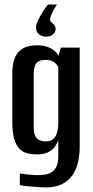

<svg xmlns="http://www.w3.org/2000/svg" viewBox="-20 -704 408 843"><path d="M230 -684Q217 -664 208.5 -646.5Q200 -629 200 -618Q200 -611 206 -606Q212 -601 218 -594.5Q224 -588 224 -576Q224 -563 212.5 -553Q201 -543 183 -543Q163 -543 150.5 -554.5Q138 -566 138 -582Q138 -596 146.5 -614Q155 -632 167 -651Q179 -670 191 -684ZM179 119Q166 119 147.5 117.5Q129 116 112 114.5Q95 113 82.5 111.5Q70 110 67 109V58Q80 60 104.5 62.5Q129 65 147 65Q162 65 177.5 62.5Q193 60 206.5 52Q220 44 228 27Q236 10 236 -19V-89Q231 -74 220.5 -59.5Q210 -45 191 -35.5Q172 -26 141 -26Q119 -26 99.5 -31Q80 -36 65.5 -50.5Q51 -65 42.5 -93.5Q34 -122 34 -168V-380Q34 -444 60 -474.5Q86 -505 142 -505Q171 -505 191.5 -497Q212 -489 225.5 -475Q239 -461 245 -441L232 -440L247 -495H330V-61Q330 -25 322.5 8Q315 41 298 65.5Q281 90 252 104.5Q223 119 179 119ZM179 -83Q203 -83 215 -94.5Q227 -106 231.5 -125.5Q236 -145 236 -166V-409Q233 -416 226.5 -423.5Q220 -431 209 -436Q198 -441 179 -441Q152 -441 140 -427Q128 -413 128 -376V-144Q128 -123 133 -111Q138 -99 146.5 -93Q155 -87 164 -85Q173 -83 179 -83Z"/></svg>

Font: Alumni Sans SemiBold
Style: Regular
Weight: 600
Designer: Robert E. Leuschke
Foundry: Robert E. Leuschke
Version: Version 1.018